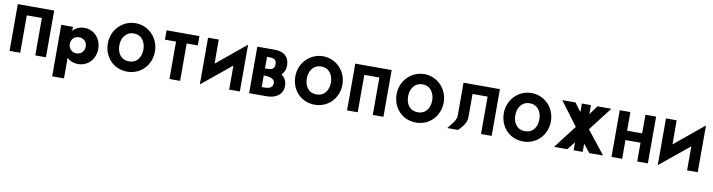

<svg xmlns="http://www.w3.org/2000/svg" viewBox="-29 -1652 10529 2836"><g transform="rotate(10 5235.0 -233.5)"><path d="M74.2 -702.1V-0.9H234V-561.9H460V-0.9H619.8V-702.1Z M1171.5 -257C1171.5 -186 1118.5 -136 1051.5 -136C985.5 -136 932.5 -186 932.5 -257C932.5 -327 982.5 -377 1051.5 -377C1123.5 -377 1171.5 -327 1171.5 -257ZM1359.5 -257C1359.5 -407 1254.5 -528 1104.5 -528C1034.5 -528 974.5 -497 936.5 -455H934.5V-513H759.5V260H936.5V-49C978.5 -8 1035.5 15 1104.5 15C1254.5 15 1359.5 -107 1359.5 -257Z M1656.9 -363.9C1656.9 -468.5 1714.7 -573 1837.9 -573C1962 -573 2018.1 -468.5 2018.1 -363.9C2018.1 -259.4 1965.4 -154.8 1837.9 -154.8C1707 -154.8 1656.9 -259.4 1656.9 -363.9ZM1484.3 -363.9C1484.3 -159.1 1630.5 -0.1 1837.9 -0.1C2039.4 -0.1 2190.7 -159.1 2190.7 -363.9C2190.7 -568.8 2032.6 -726.9 1837.9 -726.9C1645 -726.9 1484.3 -568.8 1484.3 -363.9Z M2305.5 -562.9H2472.1V-1.9H2631.9V-562.9H2798.5V-703.1H2305.5Z M3528 -0.9V-702.1L3089.5 -340.9L3087.8 -702.1H2928V-0.9L3368.2 -361.3V-0.9Z M3834.9 -401.2V-574.6H3855.3C3919.1 -574.6 3977.7 -570.3 3977.7 -487.9C3977.7 -405.5 3919.1 -401.2 3855.3 -401.2ZM3834.9 -294.1H3855.3C3890.2 -294.1 4000.7 -289.8 4000.7 -207.4C4000.7 -125 3919.1 -120.7 3855.3 -120.7H3834.9ZM4090.8 -356.1C4127.3 -390.1 4148.6 -438.6 4148.6 -498.1C4148.6 -628.1 4067.8 -697.8 3931 -697.8H3667.5V0H3931C4067.8 0 4171.5 -67.1 4171.5 -197.2C4171.5 -267.8 4140.9 -321.3 4090.8 -356.1Z M4468.9 -363.9C4468.9 -468.5 4526.7 -573 4649.9 -573C4774 -573 4830.1 -468.5 4830.1 -363.9C4830.1 -259.4 4777.4 -154.8 4649.9 -154.8C4519 -154.8 4468.9 -259.4 4468.9 -363.9ZM4296.3 -363.9C4296.3 -159.1 4442.5 -0.1 4649.9 -0.1C4851.4 -0.1 5002.7 -159.1 5002.7 -363.9C5002.7 -568.8 4844.6 -726.9 4649.9 -726.9C4457 -726.9 4296.3 -568.8 4296.3 -363.9Z M5136.2 -702.1V-0.9H5296V-561.9H5522V-0.9H5681.8V-702.1Z M5987.9 -363.9C5987.9 -468.5 6045.7 -573 6168.9 -573C6293 -573 6349.1 -468.5 6349.1 -363.9C6349.1 -259.4 6296.4 -154.8 6168.9 -154.8C6038 -154.8 5987.9 -259.4 5987.9 -363.9ZM5815.3 -363.9C5815.3 -159.1 5961.5 -0.1 6168.9 -0.1C6370.4 -0.1 6521.7 -159.1 6521.7 -363.9C6521.7 -568.8 6363.6 -726.9 6168.9 -726.9C5976 -726.9 5815.3 -568.8 5815.3 -363.9Z M6759.6 -702.1H7305.3V-0.9H7145.5V-561.9H6919.4V-215.9C6921.1 -147.1 6876 -70.6 6799.5 -0.9H6639.7C6702.6 -85 6759.6 -134 6759.6 -215.9Z M7595.9 -363.9C7595.9 -468.5 7653.7 -573 7776.9 -573C7901 -573 7957.1 -468.5 7957.1 -363.9C7957.1 -259.4 7904.4 -154.8 7776.9 -154.8C7646 -154.8 7595.9 -259.4 7595.9 -363.9ZM7423.3 -363.9C7423.3 -159.1 7569.5 -0.1 7776.9 -0.1C7978.4 -0.1 8129.7 -159.1 8129.7 -363.9C8129.7 -568.8 7971.6 -726.9 7776.9 -726.9C7584 -726.9 7423.3 -568.8 7423.3 -363.9Z M8976.5 -1 8702.8 -346.9 8976.5 -702.2H8770L8670.5 -568.5V-703H8534.6V-573L8438.5 -702.2H8240.5L8505.7 -346.9L8240.5 -1H8438.5L8534.6 -121.2V-1.8H8670.5V-125.5L8770 -1Z M9262 -283.2H9488V-1.9H9647.8V-703.1H9488V-423.5H9262V-703.1H9102.2V-1.9H9262Z M10396 -0.9V-702.1L9957.5 -340.9L9955.8 -702.1H9796V-0.9L10236.2 -361.3V-0.9Z"/></g></svg>

Font: Sztylet
Style: Bd
Weight: 700
Foundry: Cannot Into Space Fonts, PlusOne Fonts
Version: Version 0.12